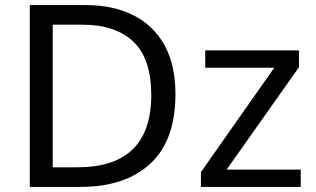

<svg xmlns="http://www.w3.org/2000/svg" viewBox="-20 -734 1240 754"><path d="M669 -364Q669 -183 570.5 -91.5Q472 0 296 0H97V-714H317Q425 -714 504 -674Q583 -634 626 -556.5Q669 -479 669 -364ZM574 -361Q574 -504 503.5 -570.5Q433 -637 304 -637H187V-77H284Q574 -77 574 -361ZM1161 0H769V-58L1057 -468H786V-536H1154V-470L870 -68H1161Z"/></svg>

Font: Go Noto Kurrent-Regular
Style: Regular
Weight: 400
Designer: Monotype Design Team
Foundry: Monotype Imaging Inc.
Version: Version 2.012; ttfautohint (v1.8.4.7-5d5b)